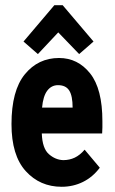

<svg xmlns="http://www.w3.org/2000/svg" viewBox="-20 -704 440 735"><path d="M216 11Q133 11 78.5 -49Q24 -109 24 -229Q24 -357 75 -419.5Q126 -482 206 -482Q278 -482 325 -423Q372 -364 372 -240Q372 -229 372 -216Q372 -203 371 -193H140Q142 -136 167 -114Q192 -92 222 -91Q246 -91 266 -100.5Q286 -110 304 -131L362 -62Q335 -26 297.5 -7.5Q260 11 216 11ZM141 -292H258Q258 -337 245 -357.5Q232 -378 202 -378Q177 -378 161 -357Q145 -336 141 -292ZM125 -497 70 -545 188 -684H220L338 -545L283 -497L203 -580Z"/></svg>

Font: Inconsolata Condensed Black
Style: Regular
Weight: 900
Width: 3
Monospace: yes
Designer: Raph Levien, Cyreal, Brenton Simpson
Foundry: Raph Levien, Cyreal, Google
Version: Version 3.001; ttfautohint (v1.8.2.53-6de2)